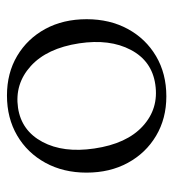

<svg xmlns="http://www.w3.org/2000/svg" viewBox="8 -506 509 565"><g transform="rotate(90 262.5 -223.5)"><path d="M263.5 -458.5Q329 -458.5 379.8 -428.2Q430.5 -398 459.2 -345.2Q488 -292.5 488 -223.5Q488 -155.5 459 -102.5Q430 -49.5 378.8 -19.5Q327.5 10.5 261 10.5Q195 10.5 144.5 -19.5Q94 -49.5 65.2 -102.2Q36.5 -155 36.5 -224Q36.5 -292 65.2 -345Q94 -398 145.2 -428.2Q196.5 -458.5 263.5 -458.5ZM297 -22Q364.5 -32 397.5 -93.8Q430.5 -155.5 417 -246.5Q403 -342 351.2 -389.2Q299.5 -436.5 228.5 -426Q159.5 -416 126.8 -354Q94 -292 107.5 -202Q122 -107 174.5 -59.5Q227 -12 297 -22Z"/></g></svg>

Font: Fraunces 72pt Soft Light
Style: Regular
Weight: 300
Version: Version 1.000;[b76b70a41]